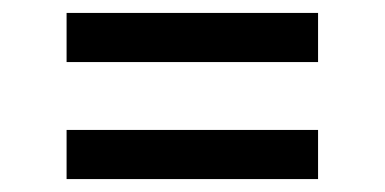

<svg xmlns="http://www.w3.org/2000/svg" viewBox="-20 -482 595 297"><path d="M472 -462V-386H83V-462ZM472 -281V-205H83V-281Z"/></svg>

Font: Roboto Serif 28pt Condensed Medium
Style: Regular
Weight: 500
Width: 3
Designer: Greg Gazdowicz
Foundry: Commercial Type
Version: Version 1.008